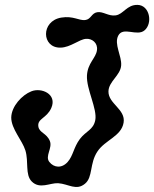

<svg xmlns="http://www.w3.org/2000/svg" viewBox="-20 -705 631 786"><path d="M329 -623C353 -626 354 -651 378 -655C402 -659 424 -638 453 -642C485 -646 499 -686 543 -685C593 -684 606 -610 572 -581C541 -554 484 -598 464 -559C446 -524 479 -476 476 -437C473 -396 425 -372 424 -331C423 -280 495 -258 486 -203C477 -147 410 -132 379 -85C346 -36 361 20 328 47C292 77 261 48 218 45C185 43 143 71 110 38C82 10 98 -43 84 -89C71 -131 26 -177 26 -224C27 -270 70 -316 108 -331C149 -348 215 -320 190 -263C171 -220 132 -220 137 -187C141 -161 171 -160 184 -128C196 -99 163 -66 182 -42C201 -18 233 -15 257 -42C280 -68 281 -101 307 -136C332 -169 362 -173 370 -213C379 -259 333 -340 336 -396C339 -448 373 -467 377 -500C381 -530 356 -548 332 -546C304 -544 269 -511 228 -510C150 -508 146 -619 231 -633C280 -641 303 -620 329 -623Z"/></svg>

Font: PicNic
Style: Regular
Weight: 400
Designer: Mariel Nils
Foundry: Velvetyne Type Foundry
Version: Version 2.000;Glyphs 3.2.3 (3260)